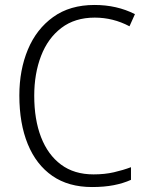

<svg xmlns="http://www.w3.org/2000/svg" viewBox="-20 -744 592 774"><path d="M362 -673Q282 -673 227.5 -631.5Q173 -590 145.5 -518.5Q118 -447 118 -358Q118 -262 145.5 -191Q173 -120 226 -80.5Q279 -41 357 -41Q402 -41 439 -49.5Q476 -58 508 -70V-19Q477 -5 438.5 2.5Q400 10 351 10Q256 10 191 -35Q126 -80 92 -163Q58 -246 58 -359Q58 -462 92.5 -544.5Q127 -627 194.5 -675.5Q262 -724 361 -724Q451 -724 524 -687L502 -638Q436 -673 362 -673Z"/></svg>

Font: Noto Sans Myanmar UI SemiCondensed Light
Style: Regular
Weight: 300
Width: 4
Designer: Monotype Design Team
Foundry: Monotype Imaging Inc.
Version: Version 2.103; ttfautohint (v1.8.4.7-5d5b)